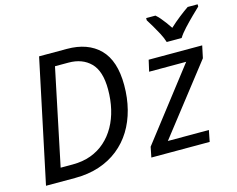

<svg xmlns="http://www.w3.org/2000/svg" viewBox="-104 -923 1336 1081"><g transform="rotate(-15 563.5 -383.0)"><path d="M38 0 189 -714H351Q473 -714 541.5 -645Q610 -576 610 -434Q610 -359 593 -293Q576 -227 543 -173.5Q510 -120 461 -81Q412 -42 348.5 -21Q285 0 208 0ZM214 -77Q273 -77 320.5 -94.5Q368 -112 404.5 -144.5Q441 -177 466 -221.5Q491 -266 503.5 -320Q516 -374 516 -434Q516 -541 468 -589Q420 -637 340 -637H261L144 -77ZM652 0 664 -60 981 -470H765L780 -536H1092L1077 -465L766 -66H1005L992 0ZM904 -606Q896 -632 882 -658.5Q868 -685 853.5 -709.5Q839 -734 827 -753V-766H881Q893 -756 905.5 -741.5Q918 -727 930.5 -710Q943 -693 955 -675Q984 -702 1014 -725.5Q1044 -749 1069 -766H1127V-753Q1111 -738 1084 -711.5Q1057 -685 1031 -657Q1005 -629 991 -606Z"/></g></svg>

Font: Noto Sans Display
Style: Italic
Weight: 400
Italic angle: -12°
Designer: Monotype Design Team
Foundry: Monotype Imaging Inc.
Version: Version 2.003